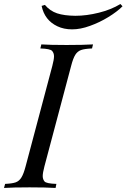

<svg xmlns="http://www.w3.org/2000/svg" viewBox="-53 -927 624 947"><path d="M225.1 -20 221.2 0Q174.8 -2.9 92.8 -2.9Q10.7 -2.9 -33.2 0L-27.8 -20Q7.3 -21.5 24.9 -27.8Q42 -34.2 52.7 -51.8Q63.5 -69.3 73.2 -106L205.1 -602.1Q213.4 -633.8 213.4 -649.4Q213.4 -665 204.1 -675.8Q194.8 -686.5 146 -688L150.9 -708Q192.4 -705.1 275.4 -705.1Q358.4 -705.1 405.8 -708L400.9 -688Q364.3 -686.5 346.7 -680.2Q329.1 -673.8 318.4 -656.7Q307.6 -639.6 297.9 -602.1L166 -106Q157.7 -74.2 157.7 -58.6Q157.7 -43 166.5 -32.2Q175.3 -21.5 225.1 -20ZM230 -797.4Q167 -827.1 152.3 -897.9L168.5 -902.8Q193.4 -873 228.5 -861.3Q263.7 -849.6 318.8 -849.1Q374 -849.1 434.6 -864.3Q495.1 -879.4 541 -907.2L551.3 -896Q524.4 -869.1 481.4 -842.8Q438.5 -816.4 390.6 -799.3Q343.8 -782.2 302.7 -782.2Q261.7 -782.2 230 -797.4Z"/></svg>

Font: PlayfairDisplaySC-Italic
Style: Italic
Weight: 400
Italic angle: -14°
Designer: Claus Eggers Sørensen
Foundry: Claus Eggers Sørensen
Version: Version 1.004;PS 001.004;hotconv 1.0.70;makeotf.lib2.5.58329